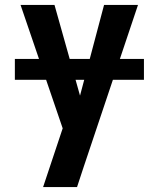

<svg xmlns="http://www.w3.org/2000/svg" viewBox="-20 -540 640 775"><path d="M154 215Q169 171 183.5 126.5Q198 82 213 38L233 -22L63 -520H200L303 -154L400 -520H537L317 136L291 215ZM40 -218V-302H561V-218Z"/></svg>

Font: Iosevka Extrabold Extended
Style: Regular
Weight: 800
Width: 7
Monospace: yes
Designer: Belleve Invis
Foundry: Belleve Invis
Version: Version 32.5.0; ttfautohint (v1.8.4)